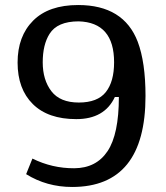

<svg xmlns="http://www.w3.org/2000/svg" viewBox="-20 -732 659 764"><path d="M453 -346H437Q396 -258 283.5 -258Q171 -258 110.5 -318Q50 -378 50 -483Q50 -588 112 -650Q174 -712 291 -712Q472 -712 528 -566Q559 -484 559 -350Q559 12 267 12Q166 12 84 -39L109 -101Q188 -62 275.5 -62.5Q363 -63 408 -130.5Q453 -198 453 -346ZM434 -484Q434 -643 293 -647Q208 -647 177 -597Q150 -554 150 -484Q150 -414 184.5 -369Q219 -324 293.5 -324Q368 -324 401 -365.5Q434 -407 434 -484Z"/></svg>

Font: Voces
Style: Regular
Weight: 400
Designer: Ana Paula Megda, Pablo Ugerman
Foundry: Ana Paula Megda, Pablo Ugerman
Version: Version 1.003